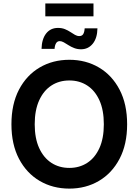

<svg xmlns="http://www.w3.org/2000/svg" viewBox="-20 -1085 805 1115"><path d="M382.8 10.3Q286.6 10.3 210.4 -34.4Q134.3 -79.1 90.3 -162.8Q46.4 -246.6 46.4 -363.3Q46.4 -480.5 90.3 -564.5Q134.3 -648.4 210.4 -693.1Q286.6 -737.8 382.8 -737.8Q478.5 -737.8 554.4 -693.1Q630.4 -648.4 674.3 -564.5Q718.3 -480.5 718.3 -363.3Q718.3 -246.6 674.3 -162.8Q630.4 -79.1 554.4 -34.4Q478.5 10.3 382.8 10.3ZM382.8 -109.9Q441.4 -109.9 486.6 -139.2Q531.7 -168.5 557.4 -225.1Q583 -281.7 583 -363.3Q583 -445.8 557.4 -502.4Q531.7 -559.1 486.6 -588.4Q441.4 -617.7 382.8 -617.7Q323.7 -617.7 278.6 -588.4Q233.4 -559.1 207.5 -502.2Q181.6 -445.3 181.6 -363.3Q181.6 -281.7 207.5 -225.1Q233.4 -168.5 278.6 -139.2Q323.7 -109.9 382.8 -109.9ZM450.7 -798.8Q429.2 -798.8 410.9 -805.9Q392.6 -813 377.9 -822.5Q363.3 -832 350.6 -839.1Q337.9 -846.2 327.1 -846.2Q312.5 -846.2 305.2 -833.3Q297.9 -820.3 296.9 -801.3H221.2Q222.7 -858.4 248 -890.6Q273.4 -922.9 316.9 -922.9Q339.4 -922.9 356.9 -915.8Q374.5 -908.7 388.7 -899.2Q402.8 -889.6 415.3 -882.6Q427.7 -875.5 440.4 -875.5Q456.1 -875.5 463.1 -886.7Q470.2 -897.9 471.7 -920.4H545.9Q544.9 -863.3 518.6 -831.1Q492.2 -798.8 450.7 -798.8ZM522.9 -1064.9V-990.2H243.2V-1064.9Z"/></svg>

Font: V-Inter
Style: SemiBold-600
Weight: 600
Designer: Rasmus Andersson
Foundry: rsms
Version: Version 4.000;git-4146feb